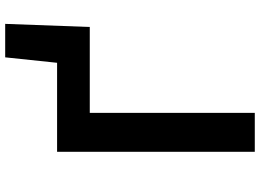

<svg xmlns="http://www.w3.org/2000/svg" viewBox="-151 -851 1002 740"><g transform="rotate(-90 350.0 -481.0)"><path d="M499 -962 478 -762H135V0H285V-636H616L628 -962Z"/></g></svg>

Font: Kawkab Mono
Style: Bold
Weight: 700
Monospace: yes
Designer: Abdullah Arif
Foundry: Abdullah Arif
Version: Version 1.000;PS 000.500;hotconv 1.0.88;makeotf.lib2.5.64775